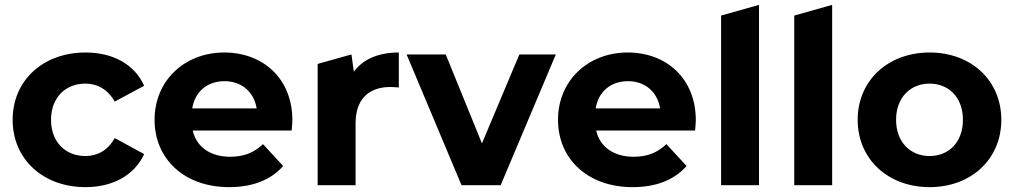

<svg xmlns="http://www.w3.org/2000/svg" viewBox="-20 -762 4172 790"><path d="M332 8C445 8 534 -42 573 -128L452 -194C423 -142 380 -120 331 -120C252 -120 190 -175 190 -269C190 -363 252 -418 331 -418C380 -418 423 -395 452 -344L573 -409C534 -497 445 -546 332 -546C157 -546 32 -431 32 -269C32 -107 157 8 332 8Z M1183 -267C1183 -440 1061 -546 903 -546C739 -546 616 -430 616 -269C616 -109 737 8 923 8C1020 8 1095 -22 1145 -79L1062 -169C1025 -134 984 -117 927 -117C845 -117 788 -158 773 -225H1180C1181 -238 1183 -255 1183 -267ZM904 -428C974 -428 1025 -384 1036 -316H771C782 -385 833 -428 904 -428Z M1426 -538 1287 -499V0H1443V-254C1443 -355 1498 -402 1581 -404H1586C1598 -404 1608 -403 1621 -402V-546C1538 -546 1474 -519 1436 -467Z M2117 -538 1963 -172 1814 -538H1653L1879 0H2040L2267 -538Z M2843 -267C2843 -440 2721 -546 2563 -546C2399 -546 2276 -430 2276 -269C2276 -109 2397 8 2583 8C2680 8 2755 -22 2805 -79L2722 -169C2685 -134 2644 -117 2587 -117C2505 -117 2448 -158 2433 -225H2840C2841 -238 2843 -255 2843 -267ZM2564 -428C2634 -428 2685 -384 2696 -316H2431C2442 -385 2493 -428 2564 -428Z M2947 0H3103V-742L2947 -698Z M3248 0H3404V-742L3248 -698Z M3805 8C3976 8 4100 -107 4100 -269C4100 -431 3976 -546 3805 -546C3634 -546 3509 -431 3509 -269C3509 -107 3634 8 3805 8ZM3805 -120C3727 -120 3667 -176 3667 -269C3667 -362 3727 -418 3805 -418C3883 -418 3942 -362 3942 -269C3942 -176 3883 -120 3805 -120Z"/></svg>

Font: Talent SemiBold
Style: Bold
Weight: 700
Designer: Mike Powis
Version: Version 1.001;hotconv 1.0.109;makeotfexe 2.5.65596